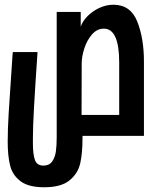

<svg xmlns="http://www.w3.org/2000/svg" viewBox="-20 -574 640 811"><path d="M12.5 24Q12.5 -26.5 16.8 -98.2Q21 -170 32.5 -335.5L34 -354H138.5Q128 -199.5 123.5 -118Q119 -36.5 119 10.5V32Q119 76 127.2 100.8Q135.5 125.5 163.5 125.5Q188 125.5 200.2 108.2Q212.5 91 216 65.8Q219.5 40.5 219.5 6V-17.5V-523.5H321V-461Q327.5 -482.5 348.2 -504.2Q369 -526 398.5 -540Q428 -554 459 -554Q531.5 -554 559.8 -483Q588 -412 588 -314V0H328.5V10.5Q328.5 73.5 318.8 116.2Q309 159 273.5 188Q238 217 166.5 217Q100.5 217 66.8 191.5Q33 166 22.8 125.5Q12.5 85 12.5 24ZM483.5 -88.5V-310.5Q483.5 -453 418.5 -453Q390 -453 368.8 -428.8Q347.5 -404.5 336.2 -369.8Q325 -335 325 -304.5V-260.5L324.5 -88.5Z"/></svg>

Font: JuliaMono
Style: Bold Italic
Weight: 700
Italic angle: -9°
Monospace: yes
Designer: cormullion
Foundry: corm
Version: Version 0.057; ttfautohint (v1.8.4)